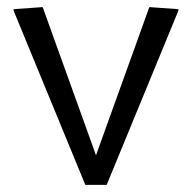

<svg xmlns="http://www.w3.org/2000/svg" viewBox="-20 -520 540 540"><path d="M18.3 -490V-494.2L100 -500L250 -83.3L400 -500L481.7 -494.2V-490L280 0H220Z"/></svg>

Font: Boon
Style: Regular
Weight: 400
Designer: Sungsit Sawaiwan
Foundry: FontUni
Version: Version 3.0